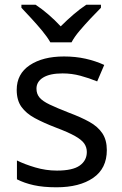

<svg xmlns="http://www.w3.org/2000/svg" viewBox="-20 -786 519 816"><path d="M434 -148Q434 -70 376 -30Q318 10 220 10Q164 10 123.5 1Q83 -8 52 -24V-104Q84 -88 129.5 -74.5Q175 -61 222 -61Q289 -61 319 -82.5Q349 -104 349 -140Q349 -160 338 -176Q327 -192 298.5 -208Q270 -224 217 -244Q165 -264 128 -284Q91 -304 71 -332Q51 -360 51 -404Q51 -472 106.5 -509Q162 -546 252 -546Q301 -546 343.5 -536.5Q386 -527 423 -510L393 -440Q359 -454 322 -464Q285 -474 246 -474Q192 -474 163.5 -456.5Q135 -439 135 -409Q135 -387 148 -371.5Q161 -356 191.5 -341.5Q222 -327 273 -307Q324 -288 360 -268Q396 -248 415 -219.5Q434 -191 434 -148ZM194 -606Q181 -629 159 -655.5Q137 -682 113 -708Q89 -734 71 -753V-766H131Q157 -749 185 -725Q213 -701 238 -674Q265 -701 293 -725Q321 -749 347 -766H409V-753Q390 -734 365.5 -708Q341 -682 318.5 -655.5Q296 -629 284 -606Z"/></svg>

Font: Noto Sans Thai Looped
Style: Regular
Weight: 400
Designer: Sasikarn Vongin, Ben Mitchell
Foundry: The Fontpad Ltd
Version: Version 1.001; ttfautohint (v1.8.4.7-5d5b)